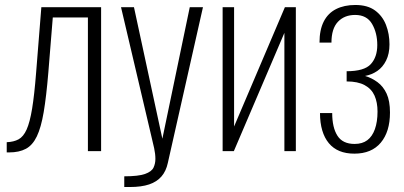

<svg xmlns="http://www.w3.org/2000/svg" viewBox="-20 -607 1622 771"><path d="M7 5V-36Q35 -37 54.5 -47.5Q74 -58 87 -87Q100 -116 109 -171Q118 -226 125 -315L146 -578H386V0H333V-537H192L174 -315Q166 -219 155.5 -157Q145 -95 128 -59.5Q111 -24 84 -9.5Q57 5 17 5Z M479 144V101Q536 101 562.5 91.5Q589 82 596.5 66Q604 50 604 31Q604 11 599 -12Q594 -35 588 -59L466 -578H518L632 -50L742 -578H795L654 47Q647 80 628.5 101.5Q610 123 579 133.5Q548 144 501 144Z M874 0V-578H920V-99L1124 -578H1168V0H1122V-475L919 0Z M1403 10Q1369 10 1343.5 -0.5Q1318 -11 1300.5 -32Q1283 -53 1274 -83.5Q1265 -114 1265 -153H1314Q1314 -95 1335 -62Q1356 -29 1404 -29Q1435 -29 1455 -44Q1475 -59 1485.5 -88.5Q1496 -118 1496 -159Q1496 -196 1484 -223Q1472 -250 1444.5 -265Q1417 -280 1372 -280V-321Q1443 -321 1469 -349.5Q1495 -378 1495 -426Q1495 -475 1474 -511Q1453 -547 1406 -547Q1363 -547 1337 -519.5Q1311 -492 1311 -436H1263Q1263 -487 1280 -520.5Q1297 -554 1329.5 -570.5Q1362 -587 1407 -587Q1456 -587 1486 -565Q1516 -543 1530 -507Q1544 -471 1544 -429Q1544 -391 1530.5 -364Q1517 -337 1495 -322Q1473 -307 1446 -302Q1473 -294 1496 -277Q1519 -260 1532.5 -231Q1546 -202 1546 -155Q1546 -78 1509 -34Q1472 10 1403 10Z"/></svg>

Font: Oswald ExtraLight
Style: Regular
Weight: 250
Designer: Vernon Adams
Foundry: Vernon Adams
Version: Version 4.100; ttfautohint (v1.8.1.43-b0c9)